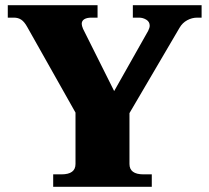

<svg xmlns="http://www.w3.org/2000/svg" viewBox="-20 -720 807 740"><path d="M185 -48H217Q271 -48 271 -88V-286L85 -616Q74 -636 62 -644Q50 -652 34 -652H10V-700H356V-652H332Q315 -652 305 -646Q295 -640 295 -628Q295 -621 300 -609L420 -369L551 -601Q557 -613 557 -621Q557 -636 544 -644Q531 -652 516 -652H492V-700H757V-652H740Q720 -652 701.5 -642Q683 -632 672 -613L479 -284V-88Q479 -48 533 -48H565V0H185Z"/></svg>

Font: Taviraj Black
Style: Regular
Weight: 900
Designer: Katatrad Team
Foundry: CadsonDemak
Version: Version 1.001